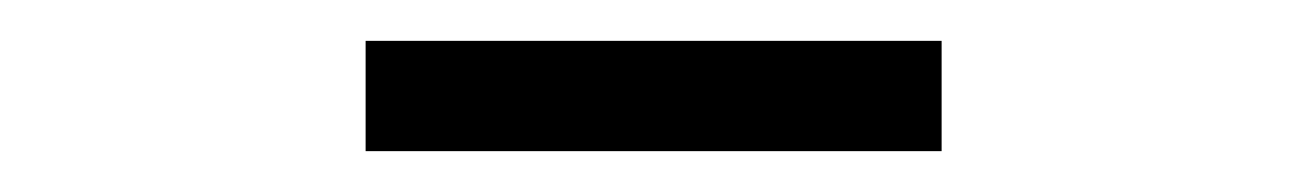

<svg xmlns="http://www.w3.org/2000/svg" viewBox="-20 -794 640 94"><path d="M159 -720V-774H441V-720Z"/></svg>

Font: Victor Mono Thin ExtraLight
Style: Regular
Weight: 250
Monospace: yes
Version: Version 1.561;gftools[0.9.30]